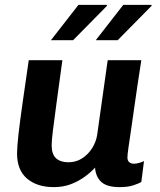

<svg xmlns="http://www.w3.org/2000/svg" viewBox="-20 -758 658 788"><path d="M201 10Q132 10 91 -25Q50 -60 50 -128Q50 -155 56 -208Q62 -261 73 -338Q84 -415 98 -511H236Q221 -402 211.5 -331.5Q202 -261 197 -221Q192 -181 192 -162Q192 -125 210 -108.5Q228 -92 261 -92Q292 -92 317 -108Q342 -124 358.5 -150.5Q375 -177 379 -206L422 -511H560Q551 -454 544 -406.5Q537 -359 531.5 -320Q526 -281 521.5 -250Q517 -219 513.5 -195Q510 -171 507.5 -154.5Q505 -138 504 -127Q503 -116 503 -112Q503 -98 511 -92Q519 -86 529 -86Q539 -86 551.5 -89.5Q564 -93 571 -97L560 -11Q550 -5 527.5 2.5Q505 10 471 10Q419 10 396 -11Q373 -32 370 -70Q354 -52 329 -33.5Q304 -15 272 -2.5Q240 10 201 10ZM373 -593 486 -738H601L603 -735L463 -593ZM189 -593 302 -738H417L420 -735L280 -593Z"/></svg>

Font: Chivo SemiBold
Style: Italic
Weight: 600
Italic angle: -8.05°
Designer: Hector Gatti
Foundry: Omnibus-Type
Version: Version 2.002